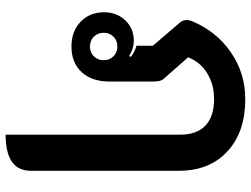

<svg xmlns="http://www.w3.org/2000/svg" viewBox="-122 -510 870 665"><g transform="rotate(90 312.5 -178.0)"><path d="M139 -273 60 -365Q50 -376 50 -389Q50 -400 54 -409Q89 -493 161.5 -543Q234 -593 324 -593Q438 -593 505 -531Q572 -469 572 -363V150Q572 237 447 237V-367Q447 -425 415.5 -455Q384 -485 324 -485Q273 -485 234 -461Q195 -437 179 -395L253 -311Q259 -304 261 -295.5Q263 -287 263 -271V-123Q263 -62 230.5 -26.5Q198 9 142 9Q89 9 56 -22.5Q23 -54 23 -104Q23 -148 51 -177.5Q79 -207 122 -207Q149 -207 174 -191L178 -196Q170 -203 159 -208.5Q148 -214 139 -216ZM189 -103Q189 -123 175.5 -136.5Q162 -150 142 -150Q121 -150 107.5 -136.5Q94 -123 94 -103Q94 -82 107.5 -68.5Q121 -55 142 -55Q162 -55 175.5 -68.5Q189 -82 189 -103Z"/></g></svg>

Font: K2D
Style: Bold
Weight: 700
Designer: Katatrad Aksorn Co.,Ltd.
Foundry: Cadson Demak Co.,Ltd.
Version: Version 1.000; ttfautohint (v1.6)